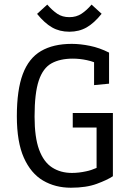

<svg xmlns="http://www.w3.org/2000/svg" viewBox="-20 -832 592 857"><path d="M296.4 5.9Q226.6 5.9 172.1 -26.1Q117.7 -58.1 86.4 -128.2Q55.2 -198.2 55.2 -313Q55.2 -430.7 81.8 -501.5Q108.4 -572.3 163.1 -604.2Q217.8 -636.2 300.3 -636.2Q338.4 -636.2 381.3 -627.4Q424.3 -618.7 466.8 -597.2V-458.5L399.9 -452.1V-554.2Q386.2 -559.6 367.7 -563.5Q335.9 -570.3 305.2 -570.3Q248 -570.3 210 -549.3Q171.9 -528.3 153.1 -472.4Q134.3 -416.5 134.3 -311.5Q134.3 -219.2 154.5 -164.1Q174.8 -108.9 212.6 -84.5Q250.5 -60.1 300.8 -60.1Q332 -60.1 364.7 -67.4Q386.7 -71.8 411.1 -82.5V-262.7H304.7V-327.6H483.9V-45.4Q459 -28.8 412.1 -11.5Q365.2 5.9 296.4 5.9ZM289.6 -690.4Q246.1 -690.4 212.6 -709.5Q179.2 -728.5 145.5 -770L190.9 -811.5Q213.4 -785.6 235.8 -770.5Q258.3 -755.4 289.6 -755.4Q320.8 -755.4 344 -770.8Q367.2 -786.1 388.7 -811.5L433.6 -770.5Q400.4 -729 366.7 -709.7Q333 -690.4 289.6 -690.4Z"/></svg>

Font: Anaheim Medium
Style: Regular
Weight: 500
Version: Version 2.001